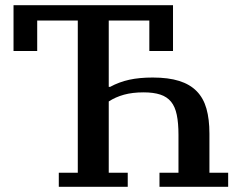

<svg xmlns="http://www.w3.org/2000/svg" viewBox="-20 -718 930 738"><path d="M206 -54H279V-639H123V-522H32V-698H645V-522H554V-639H398V-384H403Q438 -403 477 -411.5Q516 -420 567 -420Q627 -420 668.5 -407Q710 -394 736 -367.5Q762 -341 773.5 -300.5Q785 -260 785 -204V-54H857V0H593V-54H666V-200Q666 -245 659.5 -276.5Q653 -308 637.5 -327Q622 -346 596 -354.5Q570 -363 532 -363Q489 -363 456.5 -354Q424 -345 398 -328V-54H471V0H206Z"/></svg>

Font: IBM Plex Serif Medium
Style: Regular
Weight: 500
Designer: Mike Abbink, Paul van der Laan, Pieter van Rosmalen
Foundry: Bold Monday
Version: Version 2.5